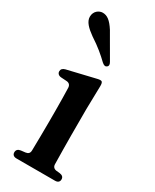

<svg xmlns="http://www.w3.org/2000/svg" viewBox="-218 -905 784 969"><g transform="rotate(30 174.0 -420.5)"><path d="M39 -15C39 -1 48 7 64 7H289C305 7 314 -1 314 -15C314 -29 305 -36 290 -38L270 -40C255 -42 247 -51 247 -66C246 -120 245 -187 245 -232V-385L248 -521C248 -535 246 -541 242 -545C238 -548 229 -548 217 -545L53 -506C38 -502 31 -494 31 -482C31 -470 40 -461 55 -460L87 -458C102 -457 111 -449 112 -433C113 -395 114 -354 114 -301V-232C114 -188 113 -121 112 -68C112 -52 104 -44 89 -42L63 -39C48 -37 39 -29 39 -15ZM27 -798C27 -769 52 -745 88 -719C139 -686 171 -658 199 -631C211 -620 220 -618 228 -624C236 -630 236 -639 229 -651C218 -670 206 -690 196 -708C189 -720 184 -728 178 -739L148 -791C121 -833 100 -848 74 -848C53 -848 27 -831 27 -798Z"/></g></svg>

Font: 寒蝉锦书宋Pro Soft
Style: Regular
Weight: 700
Designer: 寒蝉锦书宋{Warren} 思源宋体{Ryoko NISHIZUKA 西塚涼子 (kana & ideographs); Frank Grießhammer (Latin, Greek & Cyrillic); Wenlong ZHANG 
Foundry: Adobe & ChillType
Version: Version 2.000;Glyphs 3.1.1 (3135)